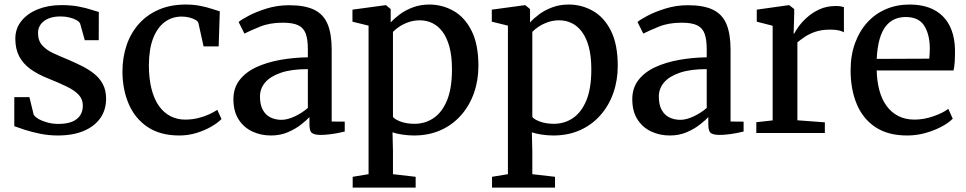

<svg xmlns="http://www.w3.org/2000/svg" viewBox="-20 -586 4258 846"><path d="M234 11Q195.5 11 158 3.5Q120.5 -4 90.2 -13.8Q60 -23.5 43 -30V-158H109.5L128.5 -80.5Q134.5 -70.5 151 -61.2Q167.5 -52 190 -46Q212.5 -40 236.5 -40Q275 -40 298.8 -50.2Q322.5 -60.5 333.8 -78.5Q345 -96.5 345 -120.5Q345 -148.5 327 -168Q309 -187.5 275.2 -204Q241.5 -220.5 194 -239.5Q146 -258.5 113.5 -282.2Q81 -306 64.2 -338.5Q47.5 -371 47.5 -415.5Q47.5 -460 74 -493.2Q100.5 -526.5 146.5 -545Q192.5 -563.5 250.5 -563.5Q294 -563.5 326.2 -557.2Q358.5 -551 380.5 -543.8Q402.5 -536.5 415.5 -533.5L415 -409H353.5L333 -482.5Q328.5 -491 315.8 -498Q303 -505 285.2 -509.2Q267.5 -513.5 248 -513.5Q218 -514 195.2 -505Q172.5 -496 160 -479.5Q147.5 -463 147.5 -440.5Q147.5 -407 165.8 -386.5Q184 -366 213.5 -352.2Q243 -338.5 276 -325Q308 -311.5 338.8 -296.2Q369.5 -281 394 -261.8Q418.5 -242.5 433 -215.5Q447.5 -188.5 447.5 -151Q447.5 -102.5 422.5 -66.2Q397.5 -30 349.8 -9.5Q302 11 234 11Z M770 11Q686.5 11 631 -26Q575.5 -63 547.8 -126.5Q520 -190 519.5 -270Q519.5 -332 537.5 -385.8Q555.5 -439.5 591.2 -480Q627 -520.5 679 -543.2Q731 -566 798.5 -566Q833.5 -566 862.2 -560.2Q891 -554.5 912.8 -547.2Q934.5 -540 948.5 -536L943.5 -381.5H877L854.5 -483.5Q852.5 -492 841.2 -498.5Q830 -505 814 -509Q798 -513 781 -513Q738.5 -513 706 -489Q673.5 -465 655 -417.8Q636.5 -370.5 636 -299.5Q636 -239 647.8 -193.5Q659.5 -148 681 -118.2Q702.5 -88.5 731.8 -73.8Q761 -59 795.5 -59Q825.5 -59 852.2 -65.5Q879 -72 900.8 -82Q922.5 -92 937.5 -102L956 -61.5Q940 -45 911.2 -28.2Q882.5 -11.5 846 -0.2Q809.5 11 770 11Z M1174 11Q1129.5 11 1092 -6.5Q1054.5 -24 1031.5 -59.5Q1008.5 -95 1008.5 -149Q1008.5 -198.5 1035.8 -233.5Q1063 -268.5 1109.5 -290Q1156 -311.5 1214.5 -322Q1273 -332.5 1336.5 -333.5V-369Q1336.5 -412.5 1327 -438Q1317.5 -463.5 1293.8 -474.8Q1270 -486 1225.5 -486Q1168 -486 1124.8 -468.2Q1081.5 -450.5 1057 -438L1031.5 -489Q1042.5 -499 1075.5 -516.5Q1108.5 -534 1155.2 -548.5Q1202 -563 1254 -563Q1323.5 -563 1364.8 -542.8Q1406 -522.5 1423.8 -479.2Q1441.5 -436 1441.5 -367.5V-50.5L1499 -50V-6.5Q1488 -3.5 1469.8 0Q1451.5 3.5 1431 6Q1410.5 8.5 1393 8.5Q1366 8.5 1354.8 0.2Q1343.5 -8 1343.5 -37.5V-70Q1331 -56.5 1307 -37.5Q1283 -18.5 1249.2 -3.8Q1215.5 11 1174 11ZM1220 -58Q1246.5 -58 1279 -73.2Q1311.5 -88.5 1336.5 -110.5V-281.5Q1264.5 -281.5 1217.8 -265.5Q1171 -249.5 1148.2 -222.5Q1125.5 -195.5 1125.5 -161Q1125.5 -125 1137.8 -102.2Q1150 -79.5 1171.5 -68.8Q1193 -58 1220 -58Z M1534 240.5V193L1604 181.5V-473L1533 -490.5V-543.5L1677 -563H1681L1701.5 -546V-487Q1717 -504.5 1741.5 -522.8Q1766 -541 1799 -553.5Q1832 -566 1871.5 -566Q1929 -566 1978.5 -538Q2028 -510 2058 -450.2Q2088 -390.5 2088 -295.5Q2088 -232 2068.5 -176.5Q2049 -121 2012 -78.8Q1975 -36.5 1922.5 -12.8Q1870 11 1804 11Q1779.5 11 1752.8 7Q1726 3 1709.5 -3L1711.5 80V181.5L1811.5 193V240.5ZM1806.5 -40.5Q1853 -40.5 1890.2 -65.5Q1927.5 -90.5 1949.5 -143.2Q1971.5 -196 1971.5 -280.5Q1971.5 -338 1960.5 -379Q1949.5 -420 1930 -446Q1910.5 -472 1885 -484.2Q1859.5 -496.5 1830 -496.5Q1803 -496.5 1779.8 -488.2Q1756.5 -480 1739 -468.2Q1721.5 -456.5 1711.5 -445.5V-71Q1719 -60 1745.5 -50.2Q1772 -40.5 1806.5 -40.5Z M2148 240.5V193L2218 181.5V-473L2147 -490.5V-543.5L2291 -563H2295L2315.5 -546V-487Q2331 -504.5 2355.5 -522.8Q2380 -541 2413 -553.5Q2446 -566 2485.5 -566Q2543 -566 2592.5 -538Q2642 -510 2672 -450.2Q2702 -390.5 2702 -295.5Q2702 -232 2682.5 -176.5Q2663 -121 2626 -78.8Q2589 -36.5 2536.5 -12.8Q2484 11 2418 11Q2393.5 11 2366.8 7Q2340 3 2323.5 -3L2325.5 80V181.5L2425.5 193V240.5ZM2420.5 -40.5Q2467 -40.5 2504.2 -65.5Q2541.5 -90.5 2563.5 -143.2Q2585.5 -196 2585.5 -280.5Q2585.5 -338 2574.5 -379Q2563.5 -420 2544 -446Q2524.5 -472 2499 -484.2Q2473.5 -496.5 2444 -496.5Q2417 -496.5 2393.8 -488.2Q2370.5 -480 2353 -468.2Q2335.5 -456.5 2325.5 -445.5V-71Q2333 -60 2359.5 -50.2Q2386 -40.5 2420.5 -40.5Z M2931.5 11Q2887 11 2849.5 -6.5Q2812 -24 2789 -59.5Q2766 -95 2766 -149Q2766 -198.5 2793.2 -233.5Q2820.5 -268.5 2867 -290Q2913.5 -311.5 2972 -322Q3030.5 -332.5 3094 -333.5V-369Q3094 -412.5 3084.5 -438Q3075 -463.5 3051.2 -474.8Q3027.5 -486 2983 -486Q2925.5 -486 2882.2 -468.2Q2839 -450.5 2814.5 -438L2789 -489Q2800 -499 2833 -516.5Q2866 -534 2912.8 -548.5Q2959.5 -563 3011.5 -563Q3081 -563 3122.2 -542.8Q3163.5 -522.5 3181.2 -479.2Q3199 -436 3199 -367.5V-50.5L3256.5 -50V-6.5Q3245.5 -3.5 3227.2 0Q3209 3.5 3188.5 6Q3168 8.5 3150.5 8.5Q3123.5 8.5 3112.2 0.2Q3101 -8 3101 -37.5V-70Q3088.5 -56.5 3064.5 -37.5Q3040.5 -18.5 3006.8 -3.8Q2973 11 2931.5 11ZM2977.5 -58Q3004 -58 3036.5 -73.2Q3069 -88.5 3094 -110.5V-281.5Q3022 -281.5 2975.2 -265.5Q2928.5 -249.5 2905.8 -222.5Q2883 -195.5 2883 -161Q2883 -125 2895.2 -102.2Q2907.5 -79.5 2929 -68.8Q2950.5 -58 2977.5 -58Z M3312.5 0V-47.5L3384.5 -55.5V-472.5L3314.5 -490.5V-543.5L3453.5 -563H3458L3479.5 -546V-526L3477 -437.5L3479.5 -438Q3484 -447.5 3497.8 -467.2Q3511.5 -487 3534.8 -508.2Q3558 -529.5 3590 -544.5Q3622 -559.5 3662 -559.5Q3676 -559.5 3684.5 -558Q3693 -556.5 3698.5 -554.5V-443.5Q3692.5 -448 3677.2 -451.8Q3662 -455.5 3638.5 -455.5Q3600 -455.5 3572.5 -446Q3545 -436.5 3526 -423.5Q3507 -410.5 3493.5 -399.5V-56L3614.5 -47V0Z M3977 11Q3893 11 3837.8 -25.5Q3782.5 -62 3755.2 -127Q3728 -192 3728 -276.5Q3728 -342.5 3747.5 -396Q3767 -449.5 3801.8 -487.5Q3836.5 -525.5 3884 -545.8Q3931.5 -566 3988 -566Q4082 -566 4133.8 -514.8Q4185.5 -463.5 4188 -367.5Q4188 -337 4186.8 -314.5Q4185.5 -292 4181.5 -275.5H3843Q3844 -227.5 3854.8 -187.8Q3865.5 -148 3886.5 -119.2Q3907.5 -90.5 3938.2 -74.8Q3969 -59 4009.5 -59Q4051 -59 4093.2 -73.8Q4135.5 -88.5 4158.5 -106.5L4178 -63Q4160 -44.5 4128.5 -27.8Q4097 -11 4057.8 0Q4018.5 11 3977 11ZM3843 -326.5 4074.5 -327.5Q4075.5 -336.5 4076.2 -348.8Q4077 -361 4077 -371Q4077 -433 4052.8 -472Q4028.5 -511 3971 -511Q3944.5 -511 3922.2 -501.5Q3900 -492 3883 -470.5Q3866 -449 3855.8 -413.5Q3845.5 -378 3843 -326.5Z"/></svg>

Font: Merriweather 28pt Medium
Style: Regular
Weight: 500
Version: Version 2.100